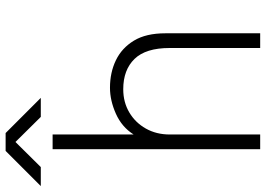

<svg xmlns="http://www.w3.org/2000/svg" viewBox="-174 -774 923 666"><g transform="rotate(-90 287.0 -441.5)"><path d="M102 0V-720H153V-439Q179 -480 225 -500.5Q271 -521 315 -521Q368 -521 410.5 -500.5Q453 -480 478.5 -438Q504 -396 504 -329V0H453V-314Q453 -397 415 -436Q377 -475 310 -475Q265 -475 229.5 -454Q194 -433 173.5 -396.5Q153 -360 153 -314V0ZM-26 -761 96 -883H158L280 -761H214L116 -860H138L40 -761Z"/></g></svg>

Font: Chivo Mono Thin
Style: Regular
Weight: 250
Designer: Hector Gatti
Foundry: Omnibus-Type
Version: Version 1.008